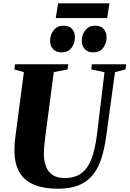

<svg xmlns="http://www.w3.org/2000/svg" viewBox="-20 -1132 784 1162"><path d="M676 -695.5 622.5 -305.5Q612 -228.5 592.2 -169.2Q572.5 -110 539 -70.2Q505.5 -30.5 454.8 -10.2Q404 10 332.5 10Q237.5 10 179 -17.5Q120.5 -45 94 -96.2Q67.5 -147.5 67.5 -218.5Q67.5 -237.5 68.5 -257.8Q69.5 -278 72.5 -299.5L124.5 -695.5L67 -711.5L71 -743H392.5L389.5 -712L305.5 -695.5L254 -304.5Q250.5 -275.5 248 -248.5Q245.5 -221.5 245.5 -199.5Q245.5 -160.5 257.2 -127.5Q269 -94.5 296.2 -74.5Q323.5 -54.5 370.5 -54.5Q433 -54.5 472.2 -83.2Q511.5 -112 533.8 -170.8Q556 -229.5 567 -318.5L612.5 -695L532.5 -712L536 -743H743.5L740 -712ZM351 -815Q319.5 -815 301.2 -835Q283 -855 283 -885Q283.5 -923.5 305.5 -950Q327.5 -976.5 364 -976.5Q400 -976.5 417 -955.8Q434 -935 433.5 -906Q433 -869 412.5 -842Q392 -815 351 -815ZM543 -815Q511 -815 493 -835Q475 -855 475 -885Q475.5 -923.5 497.2 -950Q519 -976.5 555.5 -976.5Q591.5 -976.5 608.2 -955.8Q625 -935 625 -906Q624.5 -869 604 -842Q583.5 -815 543 -815ZM331.5 -1112H642.5L628.5 -1022.5H317.5Z"/></svg>

Font: Merriweather 96pt Black
Style: Italic
Weight: 900
Italic angle: -7.8°
Version: Version 2.101